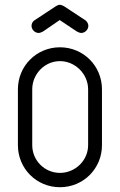

<svg xmlns="http://www.w3.org/2000/svg" viewBox="-20 -782 502 804"><path d="M230 -762C224 -762 218 -758 214 -756L126 -698C118 -694 112 -684 112 -674C112 -658 126 -644 142 -644C148 -644 156 -648 160 -650L230 -698L302 -650C306 -648 314 -644 320 -644C336 -644 350 -658 350 -674C350 -682 344 -694 336 -698L248 -756C244 -758 236 -762 230 -762ZM231 -584C133 -584 55 -506 55 -408V-174C55 -76 133 2 231 2C329 2 407 -76 407 -174V-408C407 -506 329 -584 231 -584ZM231 -526C295 -526 349 -472 349 -408V-174C349 -110 295 -58 231 -58C167 -58 115 -110 115 -174V-408C115 -472 167 -526 231 -526Z"/></svg>

Font: bauhaus_2017
Style: _regular
Weight: 400
Version: Version 1.0